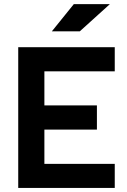

<svg xmlns="http://www.w3.org/2000/svg" viewBox="-20 -926 626 946"><path d="M69.8 0V-693.4H198.7V0ZM69.8 0V-118.7H545.4V0ZM69.8 -287.6V-406.7H457.5V-287.6ZM69.8 -574.7V-693.4H545.4V-574.7ZM235.4 -771.5 343.8 -905.8H521.5L373 -771.5Z"/></svg>

Font: Cascadia Code
Style: Regular
Weight: 400
Monospace: yes
Designer: Aaron Bell
Foundry: Saja Typeworks
Version: Version 2106.017